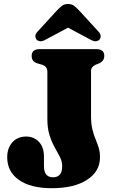

<svg xmlns="http://www.w3.org/2000/svg" viewBox="-20 -950 593 985"><path d="M493 -142.5Q493 -71 427 -27.8Q361 15.5 245 15.5Q137.5 15.5 77.2 -26.8Q17 -69 17 -143Q17 -190.5 43.5 -220Q70 -249.5 114.5 -249.5Q154 -249.5 179.8 -222.2Q205.5 -195 205.5 -145.5V-97.5Q205.5 -40.5 252 -40.5Q299 -40.5 299 -97Q299 -122 287.5 -144.5Q276 -167 261 -193.5Q246 -220 234.5 -255Q223 -290 223 -339.5V-581.5Q223 -609 197 -617.5L170 -625.5Q142.5 -634.5 142.5 -663Q142.5 -698 183.5 -698H474Q515 -698 515 -663Q515 -637 488.5 -625L471 -618Q459 -612.5 453 -605Q447 -597.5 447 -583.5V-355Q447 -315 453.8 -287.2Q460.5 -259.5 469.8 -237.2Q479 -215 486 -193Q493 -171 493 -142.5ZM489 -745.5Q471.5 -730 441.5 -748L329 -808L216.5 -748Q187 -730 169 -745.5Q162.5 -751.5 161.5 -763.2Q160.5 -775 172.5 -787.5L269 -893Q284.5 -909.5 297 -919.5Q309.5 -929.5 329 -929.5Q348.5 -929.5 361 -919.5Q373.5 -909.5 389 -893L485.5 -787.5Q497.5 -775 496.5 -763.2Q495.5 -751.5 489 -745.5Z"/></svg>

Font: Fraunces 72pt S050 Black
Style: Regular
Weight: 900
Version: Version 1.000; ttfautohint (v1.8.3)